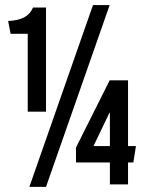

<svg xmlns="http://www.w3.org/2000/svg" viewBox="-20 -730 569 760"><path d="M162.1 9.8H96.2L348.1 -710H414.1ZM162.1 -288.1H89.8V-596.2H22L12.2 -647Q51.8 -648.4 75.7 -661.4Q99.6 -674.3 110.8 -700.2H162.1ZM486.8 -151.9H518.1L507.8 -86.9H486.8V0H415V-86.9H280.8V-146L414.1 -412.1H486.8ZM413.1 -283.2 350.1 -151.9H415V-283.2Z"/></svg>

Font: BaseOne
Style: Regular
Weight: 400
Designer: Domenico Catapano
Foundry: Design by Basse
Version: Version 1.000;PS 001.001;hotconv 1.0.56